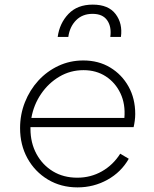

<svg xmlns="http://www.w3.org/2000/svg" viewBox="-20 -800 668 832"><path d="M316 12Q244 12 187.5 -22Q131 -56 99 -114Q67 -172 67 -245Q67 -304 88 -357Q109 -410 146 -450.5Q183 -491 233 -514.5Q283 -538 341 -538Q407 -538 457.5 -507.5Q508 -477 537 -425Q566 -373 566 -306Q566 -292 564 -277Q562 -262 559 -249H112Q112 -246 112 -242Q112 -181 138 -133Q164 -85 209.5 -57.5Q255 -30 315 -30Q373 -30 421.5 -57.5Q470 -85 501 -134L538 -112Q505 -54 445.5 -21Q386 12 316 12ZM342 -496Q285 -496 237.5 -468Q190 -440 158 -393Q126 -346 116 -289H519Q524 -349 502 -395.5Q480 -442 438.5 -469Q397 -496 342 -496ZM230 -640Q238 -699 276.5 -739.5Q315 -780 382 -780Q450 -780 481 -739Q512 -698 504 -640H458Q464 -684 444.5 -712Q425 -740 381 -740Q337 -740 309.5 -712Q282 -684 276 -640Z"/></svg>

Font: Plus Jakarta Sans ExtraLight
Style: Italic
Weight: 200
Italic angle: -8°
Designer: Gumpita Rahayu
Foundry: Tokotype
Version: Version 2.071; ttfautohint (v1.8.4.7-5d5b);gftools[0.9.29]